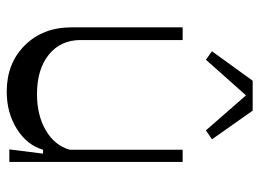

<svg xmlns="http://www.w3.org/2000/svg" viewBox="-121 -649 778 576"><g transform="rotate(90 268.0 -361.0)"><path d="M254.9 7.8Q169.9 7.8 116 -46.4Q62 -100.6 62 -187V-520H100.1V-213.9Q100.1 -153.8 144 -118.4Q188 -83 262.2 -83Q326.2 -83 371.3 -109.6Q416.5 -136.2 429.2 -181.2V-520H465.8V0H428.2L440.9 -101.1H429.2Q415 -52.7 366.7 -22.5Q318.4 7.8 254.9 7.8ZM159.2 -589.8 133.8 -607.9 222.2 -730H312L397.9 -607.9L371.1 -589.8L266.1 -710Z"/></g></svg>

Font: Ribes
Style: Regular
Weight: 400
Designer: Luigi Gorlero
Foundry: Collletttivo
Version: Version 2.100;Glyphs 3.2 (3217)